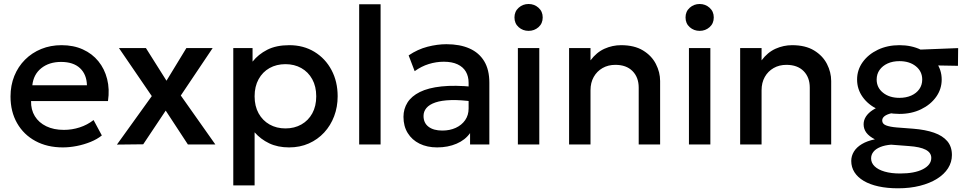

<svg xmlns="http://www.w3.org/2000/svg" viewBox="-20 -742 4958 986"><path d="M302.5 15Q222.5 15 162 -17.8Q101.5 -50.5 67.8 -109.5Q34 -168.5 34 -246.5Q34 -303.5 53.5 -351.8Q73 -400 108.5 -435.5Q144 -471 191.8 -490.5Q239.5 -510 296 -510Q357.5 -510 405.5 -488.2Q453.5 -466.5 485.2 -427.5Q517 -388.5 530.2 -336.2Q543.5 -284 534.5 -223H139.5Q138.5 -178.5 159 -145.2Q179.5 -112 217.8 -93.5Q256 -75 308 -75Q350 -75 389.2 -87.8Q428.5 -100.5 460.5 -125.5L503 -46.5Q479 -27 445 -13.2Q411 0.5 374 7.8Q337 15 302.5 15ZM146 -304H426.5Q425 -360 390.8 -392Q356.5 -424 293.5 -424Q232.5 -424 192.2 -392Q152 -360 146 -304Z M580.5 0.5 759.5 -248.5 591 -495H729.5L835 -327.5L937 -495H1072L908.5 -251.5L1086 0H945L831 -174L715.5 -1Z M1178 210V-495H1277V-425.5Q1306.5 -463 1352.5 -486.5Q1398.5 -510 1466 -510Q1538.5 -510 1594.8 -475.8Q1651 -441.5 1682.5 -382.2Q1714 -323 1714 -247.5Q1714 -193 1696 -145.2Q1678 -97.5 1644.8 -61.5Q1611.5 -25.5 1565.8 -5.2Q1520 15 1464.5 15Q1406.5 15 1362.5 -6Q1318.5 -27 1287.5 -62.5V210ZM1446 -82.5Q1492 -82.5 1527.8 -102.8Q1563.5 -123 1583.8 -160Q1604 -197 1604 -247.5Q1604 -298 1583.5 -335.2Q1563 -372.5 1527.2 -392.5Q1491.5 -412.5 1446 -412.5Q1400 -412.5 1364.2 -392.5Q1328.5 -372.5 1308 -335.2Q1287.5 -298 1287.5 -247.5Q1287.5 -197 1308 -160Q1328.5 -123 1364.2 -102.8Q1400 -82.5 1446 -82.5Z M1824.5 0V-720H1934.5V0Z M2225 15Q2173.5 15 2134.5 -4.2Q2095.5 -23.5 2073.8 -58.8Q2052 -94 2052 -142Q2052 -182.5 2072.5 -215.2Q2093 -248 2136.2 -269.5Q2179.5 -291 2247.5 -298.2Q2315.5 -305.5 2411 -296L2413 -220Q2345 -229.5 2296 -228Q2247 -226.5 2215.8 -215.8Q2184.5 -205 2169.8 -187.2Q2155 -169.5 2155 -146.5Q2155 -110.5 2180.8 -91Q2206.5 -71.5 2251.5 -71.5Q2290 -71.5 2320.5 -85.5Q2351 -99.5 2368.8 -125Q2386.5 -150.5 2386.5 -185V-316.5Q2386.5 -349.5 2372.5 -373.8Q2358.5 -398 2330 -411.5Q2301.5 -425 2259 -425Q2220 -425 2182 -413.2Q2144 -401.5 2109.5 -376.5L2078.5 -457.5Q2125 -489 2175.5 -502Q2226 -515 2272.5 -515Q2341.5 -515 2390.8 -493.2Q2440 -471.5 2466.5 -427.8Q2493 -384 2493 -317.5V0H2394V-58.5Q2369 -23 2324.5 -4Q2280 15 2225 15Z M2639.5 0V-495H2749.5V0ZM2694.5 -583.5Q2665 -583.5 2643.5 -602.5Q2622 -621.5 2622 -652.5Q2622 -683 2643.5 -702.2Q2665 -721.5 2694.5 -721.5Q2724 -721.5 2745.5 -702.2Q2767 -683 2767 -652.5Q2767 -621.5 2745.5 -602.5Q2724 -583.5 2694.5 -583.5Z M2902.5 0V-495H3012.5V-432Q3043.5 -473.5 3084.5 -491.8Q3125.5 -510 3169.5 -510Q3237.5 -510 3282 -483Q3326.5 -456 3348.2 -413.5Q3370 -371 3370 -326V0H3260V-292Q3260 -345 3228.2 -377Q3196.5 -409 3140 -409Q3103 -409 3074.2 -392.5Q3045.5 -376 3029 -346.8Q3012.5 -317.5 3012.5 -278.5V0Z M3518 0V-495H3628V0ZM3573 -583.5Q3543.5 -583.5 3522 -602.5Q3500.5 -621.5 3500.5 -652.5Q3500.5 -683 3522 -702.2Q3543.5 -721.5 3573 -721.5Q3602.5 -721.5 3624 -702.2Q3645.5 -683 3645.5 -652.5Q3645.5 -621.5 3624 -602.5Q3602.5 -583.5 3573 -583.5Z M3781 0V-495H3891V-432Q3922 -473.5 3963 -491.8Q4004 -510 4048 -510Q4116 -510 4160.5 -483Q4205 -456 4226.8 -413.5Q4248.5 -371 4248.5 -326V0H4138.5V-292Q4138.5 -345 4106.8 -377Q4075 -409 4018.5 -409Q3981.5 -409 3952.8 -392.5Q3924 -376 3907.5 -346.8Q3891 -317.5 3891 -278.5V0Z M4591.5 225Q4536 225 4491.5 215.2Q4447 205.5 4415.8 187Q4384.5 168.5 4368 142.5Q4351.5 116.5 4351.5 84.5Q4351.5 59 4365.2 36.5Q4379 14 4406.2 -2.2Q4433.5 -18.5 4473 -26.5Q4443.5 -41.5 4429.2 -60.5Q4415 -79.5 4415 -104Q4415 -125 4427.2 -143.8Q4439.5 -162.5 4462.2 -177.2Q4485 -192 4516 -201.5Q4547 -211 4584.5 -212.5L4608.5 -164.5Q4577.5 -165 4555.8 -159.8Q4534 -154.5 4522.2 -145.2Q4510.5 -136 4510.5 -123Q4510.5 -106 4530 -98.2Q4549.5 -90.5 4585 -87.5L4670 -81Q4732.5 -76 4776.8 -60.5Q4821 -45 4844.8 -17Q4868.5 11 4868.5 54Q4868.5 90.5 4848.8 121.8Q4829 153 4792.2 176Q4755.5 199 4704.5 212Q4653.5 225 4591.5 225ZM4602.5 149Q4677 149 4719.8 126.8Q4762.5 104.5 4762.5 69Q4762.5 42 4734 27Q4705.5 12 4647 8L4556 1Q4524 3.5 4500.8 13Q4477.5 22.5 4465.5 37.5Q4453.5 52.5 4453.5 71.5Q4453.5 94.5 4471.5 112Q4489.5 129.5 4523 139.2Q4556.5 149 4602.5 149ZM4599 -157Q4537 -157 4487.8 -180.5Q4438.5 -204 4410 -244Q4381.5 -284 4381.5 -333.5Q4381.5 -383 4410.2 -423Q4439 -463 4488.2 -486.5Q4537.5 -510 4599 -510Q4660.5 -510 4709.5 -486.5Q4758.5 -463 4787.2 -423Q4816 -383 4816 -333.5Q4816 -284.5 4787.5 -244.5Q4759 -204.5 4710 -180.8Q4661 -157 4599 -157ZM4599 -239.5Q4633 -239.5 4659.5 -251.2Q4686 -263 4701 -284.2Q4716 -305.5 4716 -333.5Q4716 -375.5 4683.2 -401.8Q4650.5 -428 4599 -428Q4564.5 -428 4538.2 -416Q4512 -404 4497 -382.8Q4482 -361.5 4482 -333.5Q4482 -292 4514.8 -265.8Q4547.5 -239.5 4599 -239.5ZM4676 -408 4635 -484.5 4900.5 -495 4899.5 -404Z"/></svg>

Font: Geologica Thin Roman
Style: Regular
Weight: 400
Version: Version 1.010;gftools[0.9.28]